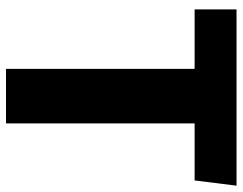

<svg xmlns="http://www.w3.org/2000/svg" viewBox="-102 -686 788 623"><g transform="rotate(90 291.5 -374.0)"><path d="M582 -748H10V-612H203V0H380V-612H565Z"/></g></svg>

Font: Glow Sans SC Normal ExtraBold
Style: Regular
Weight: 800
Designer: Ryoko NISHIZUKA (kana, bopomofo & ideographs); Paul D. Hunt (Latin, Greek & Cyrillic); Sandoll Communications, Soo-young
Version: Version 0.93